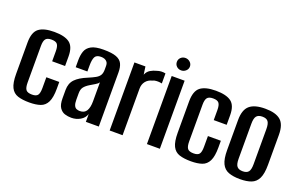

<svg xmlns="http://www.w3.org/2000/svg" viewBox="-80 -973 2057 1312"><g transform="rotate(20 948.5 -317.5)"><path d="M185 8Q134 8 100.5 -3Q67 -14 50.5 -47Q34 -80 34 -145V-373Q34 -448 70 -476Q106 -504 182 -504Q258 -504 294 -477Q330 -450 330 -379V-310H236V-383Q236 -418 225 -433Q214 -448 182 -448Q151 -448 139.5 -433Q128 -418 128 -383V-116Q128 -79 139.5 -64Q151 -49 184 -49Q214 -49 225 -63.5Q236 -78 236 -116V-194H330V-145Q330 -81 313.5 -47.5Q297 -14 264.5 -3Q232 8 185 8Z M490 8Q465 8 442.5 1Q420 -6 404.5 -28.5Q389 -51 389 -98V-157Q389 -206 417.5 -235.5Q446 -265 503 -288Q536 -302 555.5 -313Q575 -324 584 -339Q593 -354 593 -380V-405Q593 -424 585.5 -434Q578 -444 566.5 -448.5Q555 -453 540 -453Q507 -453 496.5 -433Q486 -413 486 -369V-327H401V-378Q401 -415 411 -443.5Q421 -472 451 -488.5Q481 -505 540 -505Q601 -505 632.5 -493Q664 -481 676 -456.5Q688 -432 688 -394V0H594V-57Q584 -26 554.5 -9Q525 8 490 8ZM529 -55Q563 -55 577.5 -79.5Q592 -104 592 -148V-287Q585 -275 567 -265Q549 -255 532 -244Q507 -229 494 -212.5Q481 -196 481 -167V-120Q481 -93 487.5 -78.5Q494 -64 505.5 -59.5Q517 -55 529 -55Z M767 0V-495H847L855 -438Q865 -463 886 -475.5Q907 -488 929 -493Q960 -504 992 -497V-424Q989 -425 977 -426.5Q965 -428 950 -427Q935 -426 924 -420Q895 -413 878 -391.5Q861 -370 861 -338V0Z M1038 0V-495H1132V0ZM1085 -553Q1065 -553 1051.5 -566Q1038 -579 1038 -598Q1038 -617 1051.5 -630Q1065 -643 1085 -643Q1104 -643 1118.5 -630Q1133 -617 1133 -598Q1133 -579 1118.5 -566Q1104 -553 1085 -553Z M1360 8Q1309 8 1275.5 -3Q1242 -14 1225.5 -47Q1209 -80 1209 -145V-373Q1209 -448 1245 -476Q1281 -504 1357 -504Q1433 -504 1469 -477Q1505 -450 1505 -379V-310H1411V-383Q1411 -418 1400 -433Q1389 -448 1357 -448Q1326 -448 1314.5 -433Q1303 -418 1303 -383V-116Q1303 -79 1314.5 -64Q1326 -49 1359 -49Q1389 -49 1400 -63.5Q1411 -78 1411 -116V-194H1505V-145Q1505 -81 1488.5 -47.5Q1472 -14 1439.5 -3Q1407 8 1360 8Z M1716 8Q1667 8 1633.5 -4.5Q1600 -17 1583.5 -51Q1567 -85 1567 -149V-367Q1567 -442 1603 -473Q1639 -504 1716 -504Q1792 -504 1828 -473.5Q1864 -443 1864 -367V-149Q1864 -85 1847.5 -51Q1831 -17 1798 -4.5Q1765 8 1716 8ZM1716 -49Q1745 -49 1757.5 -64.5Q1770 -80 1770 -120V-375Q1770 -414 1758 -430Q1746 -446 1716 -446Q1687 -446 1674 -430.5Q1661 -415 1661 -375V-120Q1661 -80 1674 -64.5Q1687 -49 1716 -49Z"/></g></svg>

Font: Alumni Sans SemiBold
Style: Regular
Weight: 600
Designer: Robert E. Leuschke
Foundry: Robert E. Leuschke
Version: Version 1.018